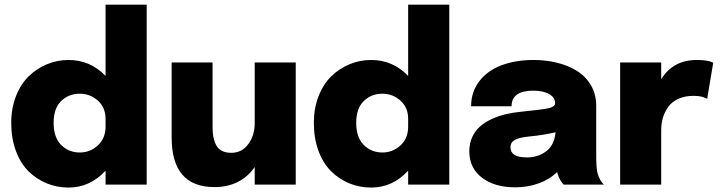

<svg xmlns="http://www.w3.org/2000/svg" viewBox="-20 -802 3137 834"><path d="M277.8 12.7Q227.5 12.7 182.9 -5.6Q138.2 -23.9 103.5 -58.3Q68.8 -92.8 48.8 -147Q28.8 -201.2 28.8 -268.6Q28.8 -332 49.6 -384.8Q70.3 -437.5 105.2 -471.2Q140.1 -504.9 184.6 -523.2Q229 -541.5 277.8 -541.5Q372.1 -541.5 438.5 -472.2V-781.7H617.2V0H438.5V-60.5Q370.6 12.7 277.8 12.7ZM326.7 -139.6Q371.6 -139.6 405 -170.4Q438.5 -201.2 438.5 -252V-285.6Q438.5 -335.4 404.8 -365.2Q371.1 -395 326.7 -395Q278.3 -395 245.6 -363Q212.9 -331.1 212.9 -268.6Q212.9 -205.1 245.6 -172.4Q278.3 -139.6 326.7 -139.6Z M911.6 10.7Q725.6 10.7 725.6 -204.6V-530.8H903.3V-252Q903.3 -226.6 906.7 -207.8Q910.2 -189 918.5 -172.4Q926.8 -155.8 943.4 -147Q960 -138.2 984.4 -138.2Q1031.2 -138.2 1058.8 -176.5Q1086.4 -214.8 1086.4 -266.1V-530.8H1264.6V0H1086.4V-76.7Q1058.1 -34.7 1013.4 -12Q968.8 10.7 911.6 10.7Z M1592.3 12.7Q1542 12.7 1497.3 -5.6Q1452.6 -23.9 1418 -58.3Q1383.3 -92.8 1363.3 -147Q1343.3 -201.2 1343.3 -268.6Q1343.3 -332 1364 -384.8Q1384.8 -437.5 1419.7 -471.2Q1454.6 -504.9 1499 -523.2Q1543.5 -541.5 1592.3 -541.5Q1686.5 -541.5 1752.9 -472.2V-781.7H1931.6V0H1752.9V-60.5Q1685.1 12.7 1592.3 12.7ZM1641.1 -139.6Q1686 -139.6 1719.5 -170.4Q1752.9 -201.2 1752.9 -252V-285.6Q1752.9 -335.4 1719.2 -365.2Q1685.5 -395 1641.1 -395Q1592.8 -395 1560.1 -363Q1527.3 -331.1 1527.3 -268.6Q1527.3 -205.1 1560.1 -172.4Q1592.8 -139.6 1641.1 -139.6Z M2217.8 11.7Q2128.9 11.7 2073.7 -30Q2018.6 -71.8 2018.6 -145Q2018.6 -178.7 2031 -206.1Q2043.5 -233.4 2064.7 -252.2Q2085.9 -271 2115.5 -284.7Q2145 -298.3 2177 -305.9Q2209 -313.5 2245.6 -316.9Q2335 -325.7 2363 -332Q2391.1 -338.4 2391.1 -353V-354Q2391.1 -378.4 2365.5 -393.3Q2339.8 -408.2 2296.4 -408.2Q2202.1 -408.2 2202.1 -340.3H2026.4Q2026.4 -403.8 2062.7 -450.2Q2099.1 -496.6 2159.9 -519Q2220.7 -541.5 2297.9 -541.5Q2352.5 -541.5 2400.9 -529.3Q2449.2 -517.1 2487.3 -493.2Q2525.4 -469.2 2547.6 -430.4Q2569.8 -391.6 2569.8 -342.3V-124.5Q2569.8 -68.8 2576.2 -47.4Q2585.4 -16.6 2603.5 0H2428.7Q2412.6 -16.1 2403.8 -42Q2400.9 -50.8 2399.9 -55.2Q2369.1 -23.4 2321 -5.9Q2272.9 11.7 2217.8 11.7ZM2269 -118.2Q2317.4 -118.2 2352.8 -145Q2388.2 -171.9 2393.1 -227.5Q2339.4 -214.8 2281.7 -209.5Q2236.8 -205.1 2217 -194.6Q2197.3 -184.1 2197.3 -162.1Q2197.3 -118.2 2269 -118.2Z M2673.8 0V-530.8H2852.1V-458Q2903.8 -541.5 3006.8 -541.5Q3054.7 -541.5 3078.1 -529.8L3051.8 -372.6Q3029.3 -385.7 2993.2 -385.7Q2955.1 -385.7 2926.8 -372.8Q2898.4 -359.9 2882.8 -337.9Q2867.2 -315.9 2859.6 -290.8Q2852.1 -265.6 2852.1 -237.3V0Z"/></svg>

Font: Epilogue ExtraBold
Style: Regular
Weight: 800
Designer: Tyler Finck
Foundry: Etcetera Type Co
Version: Version 2.112